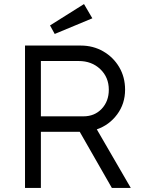

<svg xmlns="http://www.w3.org/2000/svg" viewBox="-20 -924 700 944"><path d="M103 0V-700H377Q438 -700 487.5 -671.5Q537 -643 566 -594Q595 -545 595 -483Q595 -414 556 -361.5Q517 -309 456 -288L623 0H530L372 -276H181V0ZM181 -352H390Q445 -352 480 -389Q515 -426 515 -483Q515 -544 473 -584Q431 -624 367 -624H181ZM249 -757 226 -799 393 -904 434 -834Z"/></svg>

Font: Lexend Deca Light
Style: Regular
Weight: 300
Designer: Bonnie Shaver-Troup, Thomas Jockin
Foundry: Lexend
Version: Version 1.008; ttfautohint (v1.8.4.7-5d5b)